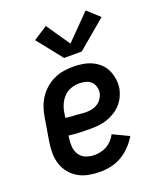

<svg xmlns="http://www.w3.org/2000/svg" viewBox="-143 -857 787 952"><g transform="rotate(-20 250.0 -380.5)"><path d="M221 8Q190 8 160.5 2.5Q131 -3 106.5 -17Q82 -31 64 -53Q46 -75 37 -102.5Q28 -130 28 -160.5Q28 -191 33 -221L53 -341Q57 -367 65.5 -391.5Q74 -416 88.5 -438.5Q103 -461 124 -479Q145 -497 169.5 -508.5Q194 -520 219.5 -524Q245 -528 270 -528Q296 -528 321 -524Q346 -520 368 -510Q390 -500 408 -483.5Q426 -467 436 -445.5Q446 -424 450 -399Q454 -374 450 -348Q446 -327 436 -306Q426 -285 410 -268Q394 -251 374 -239Q354 -227 332.5 -220Q311 -213 289 -211Q267 -209 246 -209Q217 -209 189 -210Q161 -211 133 -215L132 -207Q128 -183 129.5 -159.5Q131 -136 142.5 -117Q154 -98 175.5 -89Q197 -80 221 -80Q237 -80 254 -83.5Q271 -87 287 -96Q303 -105 315.5 -118.5Q328 -132 336 -148L420 -108Q405 -82 383 -59Q361 -36 334.5 -20.5Q308 -5 278.5 1.5Q249 8 221 8ZM258 -294Q272 -294 287.5 -297.5Q303 -301 316.5 -310Q330 -319 339 -333Q348 -347 351 -362Q353 -379 348 -395Q343 -411 331.5 -421.5Q320 -432 303.5 -436Q287 -440 270 -440Q249 -440 227 -432.5Q205 -425 189 -408Q173 -391 164 -370Q155 -349 152 -327L148 -303Q161 -300 175 -299.5Q189 -299 202.5 -298Q216 -297 230 -295.5Q244 -294 258 -294ZM244 -584 139 -716 213 -764 298 -640 425 -769 488 -711 337 -584Z"/></g></svg>

Font: Iosevka SS04 Semibold
Style: Italic
Weight: 600
Italic angle: -9°
Monospace: yes
Designer: Belleve Invis
Foundry: Belleve Invis
Version: Version 19.0.0; ttfautohint (v1.8.4)